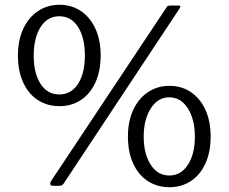

<svg xmlns="http://www.w3.org/2000/svg" viewBox="-20 -773 956 803"><path d="M401 -541Q401 -476 379 -428Q357 -380 318 -354.5Q279 -329 229 -329Q178 -329 138.5 -354.5Q99 -380 77 -428Q55 -476 55 -541Q55 -605 77.5 -653Q100 -701 139.5 -727Q179 -753 229 -753Q279 -753 318 -727Q357 -701 379 -653Q401 -605 401 -541ZM246 -5Q242 0 238 2Q234 4 227 4H201Q190 4 190 -5Q190 -11 193 -15L677 -743Q680 -748 684.5 -749Q689 -750 693 -750H726Q739 -750 732 -739ZM335 -540Q335 -615 306.5 -660Q278 -705 228 -705Q178 -705 149.5 -659.5Q121 -614 121 -540Q121 -467 149.5 -422.5Q178 -378 228 -378Q278 -378 306.5 -422.5Q335 -467 335 -540ZM861 -202Q861 -137 839 -89Q817 -41 778 -15.5Q739 10 689 10Q638 10 598.5 -15.5Q559 -41 537 -89Q515 -137 515 -202Q515 -266 537.5 -314Q560 -362 599.5 -388Q639 -414 689 -414Q739 -414 778 -388Q817 -362 839 -314Q861 -266 861 -202ZM795 -201Q795 -274 765.5 -320Q736 -366 688 -366Q640 -366 610.5 -319.5Q581 -273 581 -201Q581 -130 610 -84.5Q639 -39 688 -39Q737 -39 766 -84Q795 -129 795 -201Z"/></svg>

Font: n
Style: Regular
Weight: 400
Designer: Pablo Impallari, Rodrigo Fuenzalida
Foundry: Impallari Type
Version: Version 1.002; ttfautohint (v1.5)